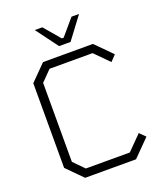

<svg xmlns="http://www.w3.org/2000/svg" viewBox="-166 -1042 976 1149"><g transform="rotate(-20 322.0 -467.0)"><path d="M298 -794 194 -934H242L329 -832H341L428 -934H476L371 -794ZM175 0 77 -99V-638L175 -737H493L595 -634L560 -597L472 -686H198L133 -620V-117L198 -51H478L568 -142L604 -106L499 0Z"/></g></svg>

Font: Tomorrow Light
Style: Regular
Weight: 300
Designer: Tony de Marco, Monica Rizzolli
Foundry: Just in Type
Version: Version 2.002